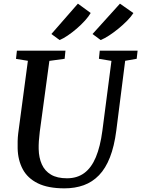

<svg xmlns="http://www.w3.org/2000/svg" viewBox="-20 -1020 772 1050"><path d="M664.5 -687.5 616 -306Q605 -220 581.2 -159.5Q557.5 -99 521.5 -61.8Q485.5 -24.5 438 -7.2Q390.5 10 332.5 10Q243 10 187 -17.5Q131 -45 104.5 -94.5Q78 -144 76.5 -208.5Q76 -227.5 76.5 -248Q77 -268.5 79.5 -290L132.5 -687.5L67.5 -698L72.5 -743H338L333.5 -698.5L250 -687L197.5 -299.5Q194 -272 192.5 -248.2Q191 -224.5 191.5 -205Q192.5 -157.5 208.8 -121.2Q225 -85 258.8 -65Q292.5 -45 346.5 -45Q402 -45 441 -73.8Q480 -102.5 504.2 -160.5Q528.5 -218.5 540 -306L589.5 -687L521 -698.5L525.5 -743H732.5L727.5 -698.5ZM261 -834 406 -1000 476 -949Q465 -930 444.8 -907.5Q424.5 -885 399.5 -863.5Q374.5 -842 350 -825.5Q325.5 -809 306 -801ZM486 -834 636 -1000 709.5 -948.5Q697.5 -929.5 675.8 -907.2Q654 -885 627.8 -863.5Q601.5 -842 576 -825.5Q550.5 -809 530.5 -801Z"/></svg>

Font: Merriweather 20pt Medium
Style: Italic
Weight: 500
Italic angle: -7.8°
Version: Version 2.101